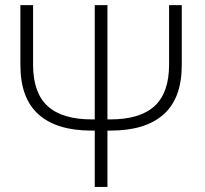

<svg xmlns="http://www.w3.org/2000/svg" viewBox="-20 -734 804 754"><path d="M60.1 -478V-713.9H109.9V-480Q109.9 -369.6 167 -317.4Q224.1 -265.1 340.8 -265.1H352.1V-713.9H401.9V-265.1H413.1Q529.8 -265.1 586.9 -317.4Q644 -369.6 644 -480V-713.9H693.8V-478Q693.8 -348.6 622.6 -284.9Q551.3 -221.2 415 -221.2H401.9V0H352.1V-221.2H338.9Q202.1 -221.2 131.1 -284.9Q60.1 -348.6 60.1 -478Z"/></svg>

Font: Open Sans Light
Style: Regular
Weight: 300
Foundry: Ascender Corporation
Version: Version 1.10